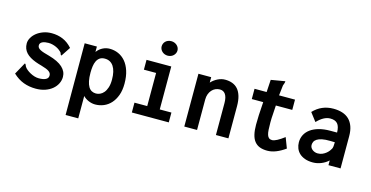

<svg xmlns="http://www.w3.org/2000/svg" viewBox="-82 -1074 3165 1640"><g transform="rotate(15 1500.0 -254.5)"><path d="M390.1 -314.9Q386.2 -314.9 384 -317.1Q381.8 -319.3 380.6 -322.5Q379.4 -325.7 378.4 -329.3Q377.4 -333 376 -335.9Q367.2 -346.7 354 -356.7Q340.8 -366.7 325 -374Q309.1 -381.3 291.3 -385.7Q273.4 -390.1 255.9 -390.1Q240.7 -390.1 227.1 -387.9Q213.4 -385.7 202.9 -380.9Q192.4 -376 186.3 -368.2Q180.2 -360.4 180.2 -349.1Q180.2 -336.4 186.8 -327.9Q193.4 -319.3 206.5 -312.3Q219.7 -305.2 239.7 -298.8Q259.8 -292.5 287.1 -285.2Q370.6 -261.7 409.9 -225.1Q449.2 -188.5 449.2 -141.1Q449.2 -109.4 435.1 -81.1Q420.9 -52.7 395 -31Q369.1 -9.3 332.3 3.4Q295.4 16.1 250 16.1Q190.9 16.1 140.9 -2.7Q90.8 -21.5 46.9 -63L105 -168Q110.8 -167 113.8 -160.9Q116.7 -154.8 121.1 -144Q128.9 -131.3 143.6 -119.4Q158.2 -107.4 176.3 -97.7Q194.3 -87.9 214.1 -82Q233.9 -76.2 252 -76.2Q292 -76.2 314 -87.6Q335.9 -99.1 335.9 -122.1Q335.9 -133.8 331.1 -142.6Q326.2 -151.4 315.7 -158.9Q305.2 -166.5 288.1 -173.1Q271 -179.7 246.1 -187Q232.4 -190.9 219 -194.8Q205.6 -198.7 191.9 -204.1Q164.6 -214.4 143.1 -227.3Q121.6 -240.2 106.7 -256.3Q91.8 -272.5 84 -292.7Q76.2 -313 76.2 -337.9Q76.2 -362.8 90.1 -387.7Q104 -412.6 128.4 -432.4Q152.8 -452.1 186.8 -464.6Q220.7 -477.1 261.2 -477.1Q314.5 -477.1 360.1 -458Q405.8 -439 443.8 -396Z M667 -237.8Q667 -194.3 673.3 -163.8Q679.7 -133.3 691.4 -114Q703.1 -94.7 720 -85.9Q736.8 -77.1 757.8 -77.1Q774.9 -77.1 793 -85Q811 -92.8 825.9 -110.4Q840.8 -127.9 850.3 -156.5Q859.9 -185.1 859.9 -227.1Q859.9 -302.7 832.8 -343.8Q805.7 -384.8 754.9 -384.8Q728 -384.8 710.9 -372.8Q693.8 -360.8 684.1 -340.6Q674.3 -320.3 670.7 -293.7Q667 -267.1 667 -237.8ZM554.2 -466.8H662.1V-418.9Q673.3 -434.6 687 -445.6Q700.7 -456.5 715.3 -463.6Q730 -470.7 744.9 -473.9Q759.8 -477.1 773.9 -477.1Q814.9 -477.1 850.8 -461.2Q886.7 -445.3 913.8 -413.6Q940.9 -381.8 956.5 -333.7Q972.2 -285.6 972.2 -221.2Q972.2 -162.6 956.1 -118.4Q939.9 -74.2 912.8 -44.4Q885.7 -14.6 850.1 0.2Q814.5 15.1 774.9 15.1Q745.6 15.1 716.3 2.7Q687 -9.8 667 -30.8V167H555.2Z M1266.1 -675.8Q1280.3 -675.8 1293 -670.7Q1305.7 -665.5 1315.2 -657Q1324.7 -648.4 1330.3 -636.7Q1335.9 -625 1335.9 -611.8Q1335.9 -598.6 1330.3 -586.9Q1324.7 -575.2 1315.2 -566.4Q1305.7 -557.6 1293 -552.7Q1280.3 -547.9 1266.1 -547.9Q1252 -547.9 1239 -552.7Q1226.1 -557.6 1216.6 -566.4Q1207 -575.2 1201.4 -586.9Q1195.8 -598.6 1195.8 -611.8Q1195.8 -623.5 1200.2 -635Q1204.6 -646.5 1213.4 -655.5Q1222.2 -664.6 1235.4 -670.2Q1248.5 -675.8 1266.1 -675.8ZM1101.1 -466.8H1319.8V-86.9H1422.9V0H1096.2V-86.9H1209V-379.9H1101.1Z M1560.1 0V-466.8H1672.9V-418.9Q1697.3 -445.3 1729.5 -461.2Q1761.7 -477.1 1794.9 -477.1Q1830.1 -477.1 1858.9 -466.3Q1887.7 -455.6 1908 -432.4Q1928.2 -409.2 1939.2 -372.3Q1950.2 -335.4 1950.2 -283.2V0H1839.8V-282.2Q1839.8 -309.1 1835 -328.6Q1830.1 -348.1 1821.3 -360.6Q1812.5 -373 1800.3 -378.9Q1788.1 -384.8 1772.9 -384.8Q1752 -384.8 1733.6 -376.5Q1715.3 -368.2 1701.9 -353Q1688.5 -337.9 1680.7 -316.7Q1672.9 -295.4 1672.9 -270V0Z M2169.9 -576.2 2293.9 -597.2Q2293.9 -584.5 2290 -576.2Q2286.1 -567.9 2283.2 -557.1L2272.9 -466.8H2414.1V-376H2269Q2267.6 -339.8 2264.4 -301.3Q2261.2 -262.7 2261.2 -225.1Q2261.2 -187 2262.9 -159.7Q2264.6 -132.3 2270.3 -115.2Q2275.9 -98.1 2286.4 -90.1Q2296.9 -82 2314 -82Q2330.6 -82 2357.9 -96.4Q2385.3 -110.8 2419.9 -137.2L2455.1 -44.9Q2414.1 -15.6 2374.8 0.2Q2335.4 16.1 2296.9 16.1Q2257.8 16.1 2229.7 5.1Q2201.7 -5.9 2183.3 -29.1Q2165 -52.2 2156.5 -88.4Q2147.9 -124.5 2147.9 -174.8Q2147.9 -208.5 2149.9 -258.1Q2151.9 -307.6 2157.2 -376H2056.2V-466.8H2163.1Z M2575.2 -400.9Q2647.5 -477.1 2752 -477.1Q2796.4 -477.1 2831.5 -465.8Q2866.7 -454.6 2891.1 -430.9Q2915.5 -407.2 2928.7 -370.8Q2941.9 -334.5 2941.9 -284.2V0H2835V-42Q2808.6 -17.1 2772.2 -2.4Q2735.8 12.2 2699.2 12.2Q2658.2 12.2 2628.2 1.2Q2598.1 -9.8 2578.6 -28.3Q2559.1 -46.9 2549.6 -71.8Q2540 -96.7 2540 -124Q2540 -160.2 2555.4 -190.2Q2570.8 -220.2 2600.6 -241.9Q2630.4 -263.7 2674.1 -275.9Q2717.8 -288.1 2774.9 -288.1H2834Q2833 -341.3 2812.5 -365.2Q2792 -389.2 2748 -389.2Q2690.9 -389.2 2631.8 -327.1ZM2795.9 -204.1Q2752 -205.1 2723.6 -199Q2695.3 -192.9 2679.2 -182.1Q2663.1 -171.4 2657 -157.5Q2650.9 -143.6 2650.9 -129.9Q2650.9 -118.2 2656.2 -107.9Q2661.6 -97.7 2670.9 -90.1Q2680.2 -82.5 2692.6 -77.9Q2705.1 -73.2 2719.2 -73.2Q2742.2 -73.2 2760.5 -81.3Q2778.8 -89.4 2792.5 -100.6Q2806.2 -111.8 2815.4 -124Q2824.7 -136.2 2829.1 -145Q2833 -152.3 2835 -166.7Q2836.9 -181.2 2836.9 -203.1Z"/></g></svg>

Font: InconsolataGo
Style: Bold
Weight: 700
Designer: Raph Levien, Kirill Tkachev(cyreal.org)
Foundry: Raph Levien, Kirill Tkachev(cyreal.org)
Version: Version 1.015; ttfautohint (v0.92) -l 8 -r 50 -G 200 -x 14 -